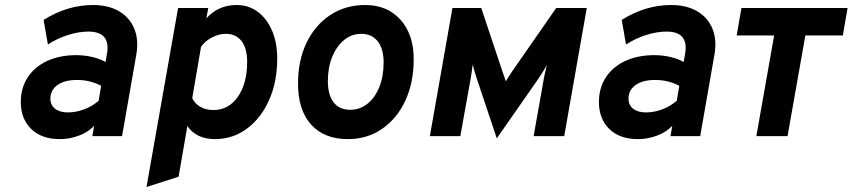

<svg xmlns="http://www.w3.org/2000/svg" viewBox="-20 -543 3402 766"><path d="M219 12Q145 12 104 -28.8Q63 -69.5 63 -136Q63 -192 90.5 -234.2Q118 -276.5 168 -299.8Q218 -323 284.5 -323Q317 -323 348.8 -315.5Q380.5 -308 401 -295.5L406 -324Q424.5 -417 332.5 -417Q295 -417 252.5 -403.8Q210 -390.5 171 -365.5L154 -463.5Q248.5 -523 351 -523Q412.5 -523 454.8 -498.2Q497 -473.5 515.5 -429.2Q534 -385 524 -326L467 0H348.5L355.5 -41Q333 -16.5 295.5 -2.2Q258 12 219 12ZM251 -94.5Q282.5 -94.5 315 -106.5Q347.5 -118.5 373.5 -141L383.5 -200.5Q365 -211 340 -217.5Q315 -224 287 -224Q237.5 -224 209.2 -203.8Q181 -183.5 181 -149.5Q181 -123.5 199.8 -109Q218.5 -94.5 251 -94.5Z M564.5 203 690.5 -511H811L803 -469.5Q851 -523 924 -523Q972 -523 1008.2 -496Q1044.5 -469 1065.2 -421Q1086 -373 1086 -310Q1086 -217 1053.8 -144.2Q1021.5 -71.5 965.2 -29.8Q909 12 837.5 12Q763.5 12 727.5 -40L692.5 162ZM831.5 -104Q892 -104 929 -157Q966 -210 966 -296.5Q966 -350 943.8 -379Q921.5 -408 880.5 -408Q852.5 -408 824.8 -393.2Q797 -378.5 782 -356L747 -151.5Q757.5 -129 779.8 -116.5Q802 -104 831.5 -104Z M1368 12Q1273.5 12 1221.2 -46Q1169 -104 1169 -209.5Q1169 -302 1203 -372.5Q1237 -443 1297.5 -483Q1358 -523 1437 -523Q1525 -523 1577.8 -464.2Q1630.5 -405.5 1630.5 -307Q1630.5 -213 1597 -141.2Q1563.5 -69.5 1504.2 -28.8Q1445 12 1368 12ZM1377 -105Q1416 -105 1446.2 -129.2Q1476.5 -153.5 1493.5 -196.2Q1510.5 -239 1510.5 -294Q1510.5 -348 1487 -378Q1463.5 -408 1421 -408Q1383 -408 1353 -383.5Q1323 -359 1305.5 -316.5Q1288 -274 1288 -220Q1288 -164.5 1311 -134.8Q1334 -105 1377 -105Z M1962 9 1879.5 -237.5Q1873 -257 1866 -285.5Q1864.5 -273 1862.2 -258Q1860 -243 1857.5 -228L1816.5 0H1695L1785 -511H1900L1986.5 -252Q1990 -242 1993 -233.5Q1996 -225 1998 -218.5Q2009 -237 2024.5 -260L2199 -511H2321L2231 0H2109L2150.5 -234Q2153 -246.5 2155.8 -258.5Q2158.5 -270.5 2161.5 -283Q2152 -266 2142.5 -251Q2133 -236 2124.5 -224Z M2525.5 12Q2451.5 12 2410.5 -28.8Q2369.5 -69.5 2369.5 -136Q2369.5 -192 2397 -234.2Q2424.5 -276.5 2474.5 -299.8Q2524.5 -323 2591 -323Q2623.5 -323 2655.2 -315.5Q2687 -308 2707.5 -295.5L2712.5 -324Q2731 -417 2639 -417Q2601.5 -417 2559 -403.8Q2516.5 -390.5 2477.5 -365.5L2460.5 -463.5Q2555 -523 2657.5 -523Q2719 -523 2761.2 -498.2Q2803.5 -473.5 2822 -429.2Q2840.5 -385 2830.5 -326L2773.5 0H2655L2662 -41Q2639.5 -16.5 2602 -2.2Q2564.5 12 2525.5 12ZM2557.5 -94.5Q2589 -94.5 2621.5 -106.5Q2654 -118.5 2680 -141L2690 -200.5Q2671.5 -211 2646.5 -217.5Q2621.5 -224 2593.5 -224Q2544 -224 2515.8 -203.8Q2487.5 -183.5 2487.5 -149.5Q2487.5 -123.5 2506.2 -109Q2525 -94.5 2557.5 -94.5Z M2997.5 0 3068.5 -401.5H2919L2938 -511H3361.5L3342.5 -401.5H3193L3122 0Z"/></svg>

Font: Overpass
Style: Bold Italic
Weight: 700
Italic angle: -10°
Designer: Delve Withrington, Dave Bailey, Thomas Jockin
Foundry: Delve Fonts LLC
Version: Version 4.000; ttfautohint (v1.8.3)